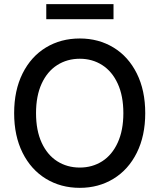

<svg xmlns="http://www.w3.org/2000/svg" viewBox="-20 -904 775 934"><path d="M368.2 9.8Q275.9 9.8 203.4 -34.4Q130.9 -78.6 89.8 -160.9Q48.8 -243.2 48.8 -353.5Q48.8 -464.4 89.8 -546.6Q130.9 -628.9 203.4 -672.9Q275.9 -716.8 368.2 -716.8Q459.5 -716.8 532 -672.9Q604.5 -628.9 645.5 -546.6Q686.5 -464.4 686.5 -353.5Q686.5 -243.2 645.5 -160.9Q604.5 -78.6 532 -34.4Q459.5 9.8 368.2 9.8ZM368.2 -618.2Q306.6 -618.2 258.3 -587.4Q210 -556.6 182.6 -497.1Q155.3 -437.5 155.3 -353.5Q155.3 -269.5 182.6 -210Q210 -150.4 258.3 -119.6Q306.6 -88.9 368.2 -88.9Q429.2 -88.9 477.3 -119.6Q525.4 -150.4 552.7 -210.2Q580.1 -270 580.1 -353.5Q580.1 -437.5 552.7 -497.1Q525.4 -556.6 477.3 -587.4Q429.2 -618.2 368.2 -618.2ZM532.2 -810.5H205.1V-883.8H532.2Z"/></svg>

Font: Pretendard GOV Medium
Style: Regular
Weight: 500
Designer: Base glyphs from Inter by Rasmus Andersson; Hangeul glyphs from Noto Sans CJK(Source Han Sans) by Jang Soo-young and Kan
Foundry: Kil Hyung-jin
Version: Version 1.309